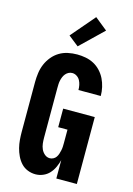

<svg xmlns="http://www.w3.org/2000/svg" viewBox="-145 -1058 789 1139"><g transform="rotate(15 250.0 -489.0)"><path d="M191 8Q166 8 142.5 -1.5Q119 -11 102.5 -29Q86 -47 75 -70Q64 -93 58 -117Q52 -141 50 -165.5Q48 -190 48 -215V-520Q48 -548 52 -576.5Q56 -605 67 -631Q78 -657 96.5 -679.5Q115 -702 139 -716.5Q163 -731 191 -737Q219 -743 248 -743Q274 -743 300.5 -738Q327 -733 350.5 -720.5Q374 -708 392.5 -688Q411 -668 422.5 -644.5Q434 -621 440 -594.5Q446 -568 446 -541H309Q309 -556 306 -571Q303 -586 296 -599Q289 -612 276 -620.5Q263 -629 248 -629Q236 -629 225.5 -623.5Q215 -618 207.5 -609Q200 -600 195.5 -589Q191 -578 188.5 -566.5Q186 -555 185.5 -543.5Q185 -532 185 -520V-215Q185 -197 187 -179.5Q189 -162 196 -146Q203 -130 217 -118Q231 -106 249 -106Q260 -106 270.5 -111.5Q281 -117 287.5 -126.5Q294 -136 297.5 -147Q301 -158 303.5 -169.5Q306 -181 306.5 -192.5Q307 -204 307 -215V-297H250V-411H444V0H318V-113Q312 -90 302 -68Q292 -46 276 -28.5Q260 -11 237.5 -1.5Q215 8 191 8ZM237 -790 174 -840 299 -986 376 -924Z"/></g></svg>

Font: Iosevka Curly Heavy
Style: Regular
Weight: 900
Monospace: yes
Designer: Belleve Invis
Foundry: Belleve Invis
Version: Version 22.1.2; ttfautohint (v1.8.4)